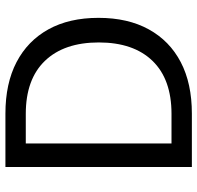

<svg xmlns="http://www.w3.org/2000/svg" viewBox="-30 -716 745 726"><g transform="rotate(-90 343.0 -352.5)"><path d="M75 0V-705H277Q391 -705 471.5 -663Q552 -621 595.5 -542.5Q639 -464 639 -353Q639 -242 595.5 -163Q552 -84 471.5 -42Q391 0 277 0ZM164 -42 131 -77H276Q407 -77 476.5 -149Q546 -221 546 -352Q546 -483 476.5 -555.5Q407 -628 276 -628H131L164 -662Z"/></g></svg>

Font: TikTok Sans 24pt
Style: Regular
Weight: 400
Version: Version 4.000